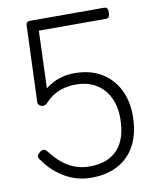

<svg xmlns="http://www.w3.org/2000/svg" viewBox="-101 -1015 912 1111"><g transform="rotate(-10 355.0 -459.0)"><path d="M347 19Q308 19 271 10Q234 1 199 -18Q164 -37 132 -65Q100 -93 73 -132Q63 -142 61.5 -153Q60 -164 75 -177Q87 -188 98 -188.5Q109 -189 120 -176Q153 -133 187.5 -104.5Q222 -76 261.5 -61.5Q301 -47 347 -47Q404 -47 445 -63.5Q486 -80 514 -111.5Q542 -143 555.5 -188.5Q569 -234 569 -293Q569 -344 554.5 -387Q540 -430 512 -461.5Q484 -493 443 -510.5Q402 -528 349 -528Q313 -528 279.5 -519.5Q246 -511 219.5 -495Q193 -479 171 -455Q158 -440 144 -439.5Q130 -439 121 -447Q112 -455 112 -464L129 -917Q129 -926 135.5 -931.5Q142 -937 153 -937H588Q599 -937 604.5 -930.5Q610 -924 610 -907Q610 -890 605.5 -881Q601 -872 588 -872H193L181 -535Q201 -552 228 -565.5Q255 -579 286 -586.5Q317 -594 352 -594Q444 -594 509 -555.5Q574 -517 608.5 -449.5Q643 -382 643 -293Q643 -219 622.5 -160.5Q602 -102 563 -62Q524 -22 469.5 -1.5Q415 19 347 19Z"/></g></svg>

Font: Playwrite US Modern Light
Style: Regular
Weight: 300
Designer: Veronika Burian, José Scaglione
Foundry: TypeTogether
Version: Version 1.003